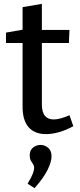

<svg xmlns="http://www.w3.org/2000/svg" viewBox="-20 -685 413 995"><path d="M218 10Q160 10 128.5 -25.5Q97 -61 97 -132V-462H11V-516L97 -531V-648L197 -665V-530H340L337 -462H197V-146Q197 -103 213 -84.5Q229 -66 258 -66Q291 -66 340 -88L360 -31Q284 10 218 10ZM159 290 123 267Q143 234 150 215Q157 196 157 185Q157 174 151.5 166Q146 158 140 147.5Q134 137 134 120Q134 93 151.5 79.5Q169 66 190 66Q211 66 229 80.5Q247 95 247 125Q247 154 226.5 195.5Q206 237 159 290Z"/></svg>

Font: Bitter Medium
Style: Regular
Weight: 500
Designer: Sol Matas, and Bitter project Authors
Foundry: Sol Matas
Version: Version 2.001